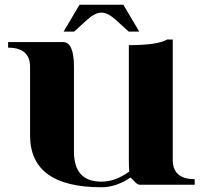

<svg xmlns="http://www.w3.org/2000/svg" viewBox="-20 -789 881 820"><path d="M319.6 -768.8H506.8L574.7 -654.1H529.8L474.1 -704.6Q440.4 -735.1 413.3 -735.1Q386 -735.1 352.3 -704.6L296.6 -654.1H251.7ZM717.8 -106Q717.8 -23.9 811.5 -23.9V0H577.1Q566.7 0 552.9 -15.3Q539.1 -30.5 536.6 -30.5Q476.3 10.7 413.1 10.7Q108.4 10.7 108.4 -210.9V-503.4Q108.4 -585.4 14.6 -585.4V-609.4H249Q295.9 -609.4 295.9 -503.4V-141.1Q295.9 -13.2 413.1 -13.2Q473.4 -13.2 532 -56.6Q530.3 -77.6 530.3 -106V-596.2Q653.3 -596.2 694.3 -620.4L717.8 -620.1Z"/></svg>

Font: itsadzoke
Style: Regular
Weight: 700
Width: 7
Version: Version 0.45